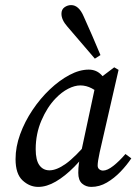

<svg xmlns="http://www.w3.org/2000/svg" viewBox="-20 -722 535 753"><path d="M130 11Q96 11 68.5 -14.5Q41 -40 41 -98Q41 -146 59 -195.5Q77 -245 107.5 -290.5Q138 -336 175.5 -371.5Q213 -407 252.5 -428Q292 -449 328 -449Q358 -449 378 -428Q398 -407 416 -377L379 -350Q362 -364 340 -375.5Q318 -387 295 -387Q273 -387 247.5 -374Q222 -361 198 -336Q165 -302 142.5 -249.5Q120 -197 120 -137Q120 -94 134.5 -74Q149 -54 174 -54Q202 -54 238.5 -80Q275 -106 331 -172L339 -151Q308 -105 271.5 -68Q235 -31 199 -10Q163 11 130 11ZM338 11Q317 11 302 -2Q287 -15 287 -44Q287 -64 289.5 -81Q292 -98 297 -120L358 -405L428 -458L445 -448L371 -125Q363 -88 363 -73Q363 -63 369.5 -58Q376 -53 384 -53Q401 -53 424.5 -71.5Q448 -90 472 -118L495 -101Q477 -74 452.5 -48.5Q428 -23 399 -6Q370 11 338 11ZM374 -506 352 -492Q325 -524 298 -555Q271 -586 244 -618Q221 -644 221 -668Q221 -685 233 -693.5Q245 -702 259 -702Q289 -702 308 -658Q325 -621 341.5 -582.5Q358 -544 374 -506Z"/></svg>

Font: Lisu Bosa
Style: Italic
Weight: 400
Italic angle: -19°
Designer: David Morse, Annie Olsen, Victor Gaultney, Frank Grießhammer (Latin)
Foundry: SIL International
Version: Version 2.000